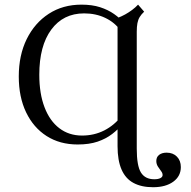

<svg xmlns="http://www.w3.org/2000/svg" viewBox="-20 -602 812 815"><path d="M309.7 11.3Q233.9 11.3 177.8 -24.6Q121.8 -60.5 90.7 -125.4Q59.7 -190.3 59.7 -277.4Q59.7 -367.7 93.5 -436.3Q127.4 -504.8 187.1 -543.5Q246.8 -582.3 325.8 -582.3Q371 -582.3 404.8 -571.4Q438.7 -560.5 464.5 -542.3Q490.3 -524.2 508.1 -502.4L492.7 -471Q467.7 -506.5 427.4 -525.8Q387.1 -545.2 337.1 -545.2Q248.4 -545.2 197.6 -476.2Q146.8 -407.3 146.8 -284.7Q146.8 -204.8 169 -146.8Q191.1 -88.7 231.9 -57.7Q272.6 -26.6 328.2 -26.6Q379.8 -26.6 422.6 -48.4Q465.3 -70.2 496 -109.7L501.6 -77.4Q482.3 -53.2 456 -33.1Q429.8 -12.9 394.4 -0.8Q358.9 11.3 309.7 11.3ZM479 -201.6V-525.8Q496 -532.3 511.3 -540.7Q526.6 -549.2 540.7 -559.7Q554.8 -570.2 566.1 -582.3L591.9 -552.4Q579.8 -541.1 573 -529.8Q566.1 -518.5 563.3 -503.6Q560.5 -488.7 560.5 -467.7V-201.6ZM629.8 192.7Q580.6 192.7 546.8 174.6Q512.9 156.5 496 117.7Q479 79 479 18.5V-201.6H560.5V29Q560.5 101.6 578.2 130.2Q596 158.9 634.7 158.9Q651.6 158.9 660.9 154Q670.2 149.2 670.2 141.1Q670.2 132.3 663.7 124.2Q657.3 116.1 650.4 105.2Q643.5 94.4 643.5 81.5Q643.5 64.5 655.6 55.2Q667.7 46 687.1 46Q714.5 46 731 62.9Q747.6 79.8 747.6 107.3Q747.6 146 715.3 169.4Q683.1 192.7 629.8 192.7Z"/></svg>

Font: Playfair 9pt
Style: Regular
Weight: 400
Designer: Claus Eggers Sørensen
Foundry: Claus Eggers Sørensen
Version: Version 2.203